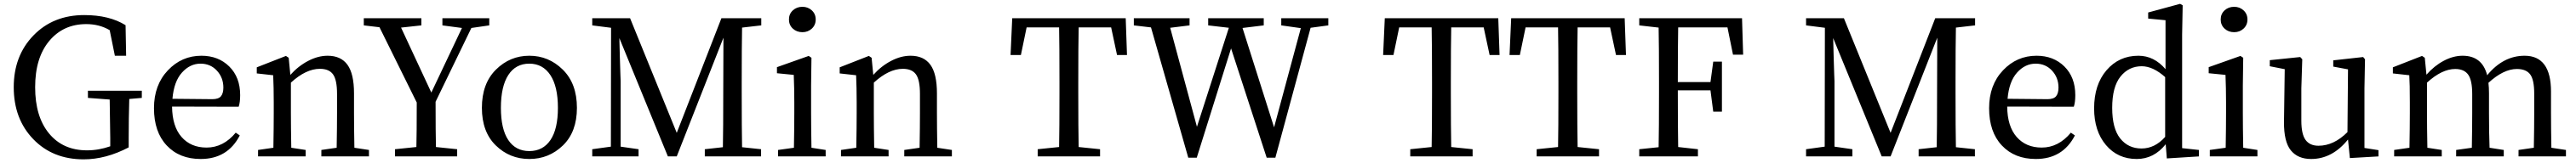

<svg xmlns="http://www.w3.org/2000/svg" viewBox="-20 -830 13632 865"><path d="M730.5 -348.6V-310.5L664.1 -304.7Q661.1 -203.1 661.1 -96.7V-47.9Q540 15.6 422.9 15.6Q258.8 15.6 155.8 -91.8Q52.7 -199.2 52.7 -367.2Q52.7 -534.2 157.2 -642.1Q261.7 -750 425.8 -750Q558.6 -750 644.5 -696.3L647.5 -534.2H587.9L560.5 -669.9Q505.9 -702.1 436.5 -702.1Q315.4 -702.1 240.7 -612.8Q166 -523.4 166 -367.2Q166 -210.9 239.7 -121.6Q313.5 -32.2 440.4 -32.2Q502.9 -32.2 563.5 -53.7V-96.7L560.5 -301.8L445.3 -310.5V-348.6Z M892.6 -305.7 1103.5 -303.7Q1136.7 -303.7 1149.4 -319.3Q1162.1 -335 1162.1 -365.2Q1162.1 -418 1127.9 -455.1Q1093.8 -492.2 1041 -492.2Q985.4 -492.2 942.9 -444.8Q900.4 -397.5 892.6 -305.7ZM1243.2 -263.7 890.6 -264.6Q891.6 -159.2 940.9 -103Q990.2 -46.9 1073.2 -46.9Q1162.1 -46.9 1227.5 -126L1249 -111.3Q1184.6 13.7 1042 13.7Q929.7 13.7 862.3 -58.1Q794.9 -129.9 794.9 -255.9Q794.9 -378.9 868.2 -456.5Q941.4 -534.2 1045.9 -534.2Q1135.7 -534.2 1193.4 -477.1Q1251 -419.9 1251 -325.2Q1251 -287.1 1243.2 -263.7Z M1855.5 -45.9 1932.6 -34.2V0H1680.7V-34.2L1761.7 -45.9Q1763.7 -155.3 1763.7 -230.5V-332Q1763.7 -405.3 1742.7 -435.1Q1721.7 -464.8 1672.9 -464.8Q1599.6 -464.8 1519.5 -391.6V-230.5Q1519.5 -157.2 1521.5 -45.9L1597.7 -34.2V0H1345.7V-34.2L1426.8 -45.9Q1428.7 -157.2 1428.7 -230.5V-287.1Q1428.7 -365.2 1425.8 -430.7L1338.9 -440.4V-472.7L1493.2 -533.2L1507.8 -523.4L1516.6 -432.6Q1558.6 -479.5 1610.8 -506.8Q1663.1 -534.2 1713.9 -534.2Q1784.2 -534.2 1818.8 -486.3Q1853.5 -438.5 1853.5 -335V-230.5Q1853.5 -155.3 1855.5 -45.9Z M2474.6 -681.6 2285.2 -290Q2285.2 -122.1 2287.1 -49.8L2399.4 -38.1V0H2070.3V-38.1L2183.6 -49.8Q2185.5 -120.1 2185.5 -286.1L1988.3 -685.5L1905.3 -695.3V-733.4H2210V-695.3L2102.5 -683.6L2262.7 -338.9L2424.8 -681.6L2321.3 -695.3V-733.4H2569.3V-695.3Z M2530.3 -257.8Q2530.3 -386.7 2604.5 -460.4Q2678.7 -534.2 2781.2 -534.2Q2883.8 -534.2 2958.5 -460.4Q3033.2 -386.7 3033.2 -257.8Q3033.2 -129.9 2959 -58.1Q2884.8 13.7 2781.2 13.7Q2677.7 13.7 2604 -58.1Q2530.3 -129.9 2530.3 -257.8ZM2932.6 -257.8Q2932.6 -371.1 2892.6 -431.6Q2852.5 -492.2 2781.2 -492.2Q2709 -492.2 2669.9 -431.6Q2630.9 -371.1 2630.9 -257.8Q2630.9 -145.5 2669.9 -86.9Q2709 -28.3 2781.2 -28.3Q2853.5 -28.3 2893.1 -86.9Q2932.6 -145.5 2932.6 -257.8Z M4008.8 -695.3 3907.2 -683.6Q3905.3 -588.9 3905.3 -392.6V-338.9Q3905.3 -145.5 3907.2 -48.8L4007.8 -38.1V0H3710V-38.1L3805.7 -48.8Q3807.6 -143.6 3807.6 -335.9L3808.6 -629.9L3561.5 0H3514.6L3257.8 -627.9Q3258.8 -585.9 3260.3 -529.8Q3261.7 -473.6 3263.2 -437Q3264.6 -400.4 3264.6 -399.4V-51.8L3359.4 -38.1V0H3114.3V-38.1L3212.9 -51.8L3213.9 -682.6L3114.3 -695.3V-733.4H3314.5L3561.5 -125L3797.9 -733.4H4008.8Z M4226.6 -659.2Q4196.3 -659.2 4175.8 -678.2Q4155.3 -697.3 4155.3 -726.6Q4155.3 -755.9 4175.8 -774.9Q4196.3 -793.9 4226.6 -793.9Q4255.9 -793.9 4276.4 -774.9Q4296.9 -755.9 4296.9 -726.6Q4296.9 -697.3 4276.4 -678.2Q4255.9 -659.2 4226.6 -659.2ZM4274.4 -45.9 4349.6 -34.2V0H4097.7V-34.2L4181.6 -45.9Q4183.6 -157.2 4183.6 -230.5V-288.1Q4183.6 -361.3 4180.7 -432.6L4091.8 -441.4V-473.6L4259.8 -533.2L4274.4 -523.4L4272.5 -377V-230.5Q4272.5 -157.2 4274.4 -45.9Z M4940.4 -45.9 5017.6 -34.2V0H4765.6V-34.2L4846.7 -45.9Q4848.6 -155.3 4848.6 -230.5V-332Q4848.6 -405.3 4827.6 -435.1Q4806.6 -464.8 4757.8 -464.8Q4684.6 -464.8 4604.5 -391.6V-230.5Q4604.5 -157.2 4606.4 -45.9L4682.6 -34.2V0H4430.7V-34.2L4511.7 -45.9Q4513.7 -157.2 4513.7 -230.5V-287.1Q4513.7 -365.2 4510.7 -430.7L4423.8 -440.4V-472.7L4578.1 -533.2L4592.8 -523.4L4601.6 -432.6Q4643.6 -479.5 4695.8 -506.8Q4748 -534.2 4798.8 -534.2Q4869.1 -534.2 4903.8 -486.3Q4938.5 -438.5 4938.5 -335V-230.5Q4938.5 -155.3 4940.4 -45.9Z M5860.4 -684.6H5688.5Q5686.5 -588.9 5686.5 -392.6V-338.9Q5686.5 -145.5 5688.5 -49.8L5801.8 -38.1V0H5471.7V-38.1L5585 -49.8Q5586.9 -144.5 5586.9 -338.9V-392.6Q5586.9 -588.9 5585 -684.6H5413.1L5382.8 -538.1H5328.1L5336.9 -733.4H5937.5L5944.3 -538.1H5891.6Z M7009.8 -733.4V-695.3L6916 -682.6L6729.5 6.8H6683.6L6495.1 -573.2L6313.5 6.8H6268.6L6071.3 -684.6L5980.5 -695.3V-733.4H6275.4V-695.3L6172.9 -682.6L6314.5 -157.2L6483.4 -682.6L6374 -695.3V-733.4H6668V-695.3L6555.7 -681.6L6722.7 -154.3L6864.3 -680.7L6760.7 -695.3V-733.4Z M7832 -684.6H7660.2Q7658.2 -588.9 7658.2 -392.6V-338.9Q7658.2 -145.5 7660.2 -49.8L7773.4 -38.1V0H7443.4V-38.1L7556.6 -49.8Q7558.6 -144.5 7558.6 -338.9V-392.6Q7558.6 -588.9 7556.6 -684.6H7384.8L7354.5 -538.1H7299.8L7308.6 -733.4H7909.2L7916 -538.1H7863.3Z M8501 -684.6H8329.1Q8327.1 -588.9 8327.1 -392.6V-338.9Q8327.1 -145.5 8329.1 -49.8L8442.4 -38.1V0H8112.3V-38.1L8225.6 -49.8Q8227.5 -144.5 8227.5 -338.9V-392.6Q8227.5 -588.9 8225.6 -684.6H8053.7L8023.4 -538.1H7968.8L7977.5 -733.4H8578.1L8585 -538.1H8532.2Z M9122.1 -684.6H8861.3Q8859.4 -589.8 8859.4 -394.5H9032.2L9046.9 -502.9H9092.8V-237.3H9046.9L9032.2 -350.6H8859.4Q8859.4 -145.5 8861.3 -49.8L8965.8 -38.1V0H8655.3V-38.1L8757.8 -48.8Q8759.8 -144.5 8759.8 -338.9V-392.6Q8759.8 -587.9 8757.8 -683.6L8655.3 -695.3V-733.4H9199.2L9205.1 -540H9151.4Z M10432.6 -695.3 10331.1 -683.6Q10329.1 -588.9 10329.1 -392.6V-338.9Q10329.1 -145.5 10331.1 -48.8L10431.6 -38.1V0H10133.8V-38.1L10229.5 -48.8Q10231.4 -143.6 10231.4 -335.9L10232.4 -629.9L9985.4 0H9938.5L9681.6 -627.9Q9682.6 -585.9 9684.1 -529.8Q9685.5 -473.6 9687 -437Q9688.5 -400.4 9688.5 -399.4V-51.8L9783.2 -38.1V0H9538.1V-38.1L9636.7 -51.8L9637.7 -682.6L9538.1 -695.3V-733.4H9738.3L9985.4 -125L10221.7 -733.4H10432.6Z M10604.5 -305.7 10815.4 -303.7Q10848.6 -303.7 10861.3 -319.3Q10874 -335 10874 -365.2Q10874 -418 10839.8 -455.1Q10805.7 -492.2 10752.9 -492.2Q10697.3 -492.2 10654.8 -444.8Q10612.3 -397.5 10604.5 -305.7ZM10955.1 -263.7 10602.5 -264.6Q10603.5 -159.2 10652.8 -103Q10702.1 -46.9 10785.2 -46.9Q10874 -46.9 10939.5 -126L10960.9 -111.3Q10896.5 13.7 10753.9 13.7Q10641.6 13.7 10574.2 -58.1Q10506.8 -129.9 10506.8 -255.9Q10506.8 -378.9 10580.1 -456.5Q10653.3 -534.2 10757.8 -534.2Q10847.7 -534.2 10905.3 -477.1Q10962.9 -419.9 10962.9 -325.2Q10962.9 -287.1 10955.1 -263.7Z M11438.5 -103.5V-420.9Q11374 -478.5 11314.5 -478.5Q11246.1 -478.5 11202.1 -423.8Q11158.2 -369.1 11158.2 -257.8Q11158.2 -148.4 11200.7 -95.2Q11243.2 -42 11313.5 -42Q11383.8 -42 11438.5 -103.5ZM11528.3 -43.9 11617.2 -34.2V0L11447.3 10.7L11441.4 -64.5Q11378.9 13.7 11288.1 13.7Q11187.5 13.7 11125 -60.5Q11062.5 -134.8 11062.5 -254.9Q11062.5 -380.9 11128.4 -457.5Q11194.3 -534.2 11296.9 -534.2Q11379.9 -534.2 11440.4 -462.9V-722.7L11348.6 -731.4V-763.7L11517.6 -809.6L11531.2 -801.8L11528.3 -646.5Z M11803.7 -659.2Q11773.4 -659.2 11752.9 -678.2Q11732.4 -697.3 11732.4 -726.6Q11732.4 -755.9 11752.9 -774.9Q11773.4 -793.9 11803.7 -793.9Q11833 -793.9 11853.5 -774.9Q11874 -755.9 11874 -726.6Q11874 -697.3 11853.5 -678.2Q11833 -659.2 11803.7 -659.2ZM11851.6 -45.9 11926.8 -34.2V0H11674.8V-34.2L11758.8 -45.9Q11760.7 -157.2 11760.7 -230.5V-288.1Q11760.7 -361.3 11757.8 -432.6L11668.9 -441.4V-473.6L11836.9 -533.2L11851.6 -523.4L11849.6 -377V-230.5Q11849.6 -157.2 11851.6 -45.9Z M12493.2 -44.9 12567.4 -33.2V0L12416 8.8L12406.2 -89.8Q12323.2 13.7 12210.9 13.7Q12140.6 13.7 12103.5 -32.2Q12066.4 -78.1 12067.4 -183.6L12071.3 -462.9L11992.2 -478.5V-510.7L12153.3 -527.3L12164.1 -515.6L12159.2 -361.3V-189.5Q12159.2 -118.2 12181.6 -87.4Q12204.1 -56.6 12250 -56.6Q12331.1 -56.6 12403.3 -128.9L12406.2 -461.9L12328.1 -476.6V-509.8L12486.3 -527.3L12496.1 -515.6L12493.2 -361.3Z M13482.4 -45.9 13559.6 -34.2V0H13308.6V-34.2L13389.6 -45.9Q13391.6 -155.3 13391.6 -230.5V-333Q13391.6 -407.2 13370.1 -435.5Q13348.6 -463.9 13299.8 -463.9Q13229.5 -463.9 13149.4 -390.6Q13152.3 -365.2 13152.3 -335V-230.5Q13152.3 -127.9 13155.3 -45.9L13230.5 -34.2V0H12978.5V-34.2L13061.5 -45.9Q13063.5 -155.3 13063.5 -230.5V-331.1Q13063.5 -404.3 13042 -434.1Q13020.5 -463.9 12973.6 -463.9Q12903.3 -463.9 12824.2 -391.6V-230.5Q12824.2 -157.2 12826.2 -45.9L12902.3 -34.2V0H12650.4V-34.2L12731.4 -45.9Q12733.4 -157.2 12733.4 -230.5V-287.1Q12733.4 -386.7 12730.5 -430.7L12643.6 -440.4V-472.7L12797.9 -533.2L12812.5 -523.4L12821.3 -433.6Q12862.3 -480.5 12912.6 -507.3Q12962.9 -534.2 13012.7 -534.2Q13116.2 -534.2 13142.6 -430.7Q13227.5 -534.2 13340.8 -534.2Q13480.5 -534.2 13480.5 -343.8V-230.5Q13480.5 -155.3 13482.4 -45.9Z"/></svg>

Font: GenYoMin TW TTF Medium
Style: Regular
Weight: 500
Version: Version 1.300